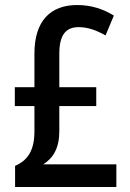

<svg xmlns="http://www.w3.org/2000/svg" viewBox="-20 -744 518 764"><path d="M287 -724C181 -724 117 -661 117 -531V-397H39V-322H117V-221C117 -144 89 -105 40 -84V0H443V-90H152C192 -115 216 -155 216 -222V-322H363V-397H216V-530C216 -605 242 -636 293 -636C329 -636 363 -624 400 -603L433 -682C391 -708 343 -724 287 -724Z"/></svg>

Font: Noto Sans Gurmukhi UI Condensed Medium
Style: Regular
Weight: 500
Width: 3
Designer: Jelle Bosma - Monotype Design Team
Foundry: Monotype Imaging Inc.
Version: Version 2.004